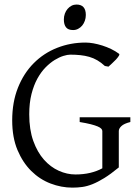

<svg xmlns="http://www.w3.org/2000/svg" viewBox="-20 -819 623 853"><path d="M508.8 -580.1Q512.2 -577.6 507.8 -570.6Q503.4 -563.5 495.4 -554.7Q487.3 -545.9 477.8 -537.4Q468.3 -528.8 461.9 -522.9L445.8 -525.9Q429.7 -541 412.6 -551Q395.5 -561 376.7 -566.4Q357.9 -571.8 336.9 -574Q315.9 -576.2 292 -576.2Q279.8 -576.2 261.5 -570.6Q243.2 -564.9 222.9 -552.5Q202.6 -540 182.6 -519.8Q162.6 -499.5 146.2 -470Q129.9 -440.4 119.9 -401.1Q109.9 -361.8 109.9 -311Q109.9 -243.2 127.9 -192.9Q146 -142.6 175.3 -109.6Q204.6 -76.7 241.2 -60.3Q277.8 -43.9 314.9 -43.9Q350.6 -43.9 380.6 -51Q410.6 -58.1 434.6 -71.3V-236.8Q434.6 -242.2 429.9 -247.3Q425.3 -252.4 413.8 -257.3Q402.3 -262.2 383.1 -267.1Q363.8 -272 334 -276.9V-297.9H559.1V-276.9Q531.2 -270 519.5 -259Q507.8 -248 507.8 -236.8V-75.2Q471.7 -45.4 443.1 -27.8Q414.6 -10.3 390.6 -0.7Q366.7 8.8 345.2 11.7Q323.7 14.6 301.8 14.6Q252.4 14.6 204.6 -3.7Q156.7 -22 118.9 -59.3Q81.1 -96.7 57.6 -152.6Q34.2 -208.5 34.2 -284.2Q34.2 -365.2 59.8 -429.4Q85.4 -493.7 129.9 -538.3Q174.3 -583 233.6 -606.4Q293 -629.9 359.9 -629.9Q376 -629.9 395.3 -626.5Q414.6 -623 434.6 -616.7Q454.6 -610.4 473.9 -601.1Q493.2 -591.8 508.8 -580.1ZM361.3 -752.4Q361.3 -738.8 356.9 -726.6Q352.5 -714.4 345 -705.3Q337.4 -696.3 327.1 -690.9Q316.9 -685.5 304.7 -685.5Q282.7 -685.5 273.2 -697.8Q263.7 -710 263.7 -732.4Q263.7 -746.1 268.1 -758.3Q272.5 -770.5 280.3 -779.5Q288.1 -788.6 298.1 -793.7Q308.1 -798.8 319.8 -798.8Q361.3 -798.8 361.3 -752.4Z"/></svg>

Font: Gentium Kaktovik
Style: Regular
Weight: 400
Designer: J. Victor Gaultney and Annie Olsen
Foundry: SIL International
Version: Version 1.102; 2013; Maintenance release